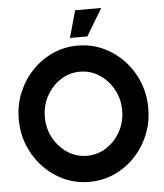

<svg xmlns="http://www.w3.org/2000/svg" viewBox="-60 -954 870 1019"><g transform="rotate(-5 375.0 -444.0)"><path d="M375 13Q304 13 241.5 -15.2Q179 -43.5 131.5 -93.5Q84 -143.5 57 -209.2Q30 -275 30 -350Q30 -425 57 -490.8Q84 -556.5 131.5 -606.5Q179 -656.5 241.5 -684.8Q304 -713 375 -713Q446.5 -713 509 -684.8Q571.5 -656.5 619 -606.5Q666.5 -556.5 693.2 -490.8Q720 -425 720 -350Q720 -275 693.2 -209.2Q666.5 -143.5 619 -93.5Q571.5 -43.5 509 -15.2Q446.5 13 375 13ZM375 -126Q431.5 -126 478.2 -156.5Q525 -187 553 -237.8Q581 -288.5 581 -350Q581 -411.5 553 -462.2Q525 -513 478.2 -543.5Q431.5 -574 375 -574Q318.5 -574 271.8 -543.5Q225 -513 197 -462.2Q169 -411.5 169 -350Q169 -288.5 197 -237.8Q225 -187 271.8 -156.5Q318.5 -126 375 -126ZM338.5 -757 378.5 -901H517.5L431 -757Z"/></g></svg>

Font: Urbanist ExtraBold
Style: Regular
Weight: 800
Designer: Corey Hu
Foundry: Corey Hu
Version: Version 1.330; ttfautohint (v1.8.4.7-5d5b)